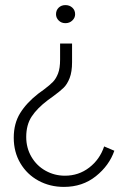

<svg xmlns="http://www.w3.org/2000/svg" viewBox="-20 -537 469 754"><path d="M275 -481Q275 -467 264 -456.5Q253 -446 237 -446Q221 -446 210.5 -456.5Q200 -467 200 -481Q200 -497 210.5 -507Q221 -517 237 -517Q253 -517 264 -507Q275 -497 275 -481ZM263 -293Q263 -255 253.5 -230.5Q244 -206 229.5 -192Q215 -178 189 -159Q169 -145 167 -143Q126 -112 104.5 -79.5Q83 -47 83 1Q83 44 103.5 79Q124 114 159 133.5Q194 153 235 153Q289 153 330.5 121Q372 89 389 38L429 55Q409 113 356.5 155Q304 197 231 197Q176 197 131 172.5Q86 148 60 104Q34 60 34 4Q34 -52 59 -92.5Q84 -133 130 -169L152 -185Q176 -203 188 -215.5Q200 -228 208 -248.5Q216 -269 216 -303V-366H263Z"/></svg>

Font: Josefin Sans Light
Style: Regular
Weight: 300
Designer: Santiago Orozco
Foundry: Typemade
Version: Version 2.000